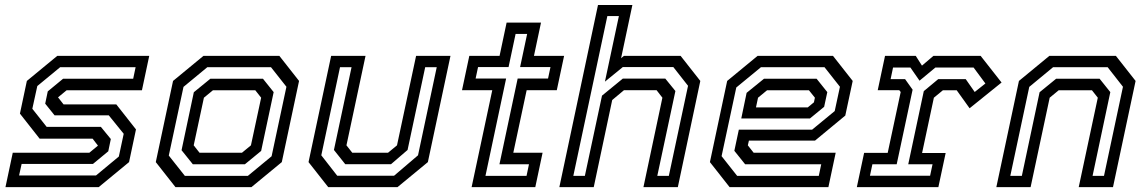

<svg xmlns="http://www.w3.org/2000/svg" viewBox="-20 -770 4712 790"><path d="M2.5 0 32.5 -141.5H347.5L384.5 -172L384 -169.5L361 -199.5H143L62 -302.5L90.5 -437L215.5 -540H594L564 -398.5H254L217 -368L217.5 -371L241.5 -340.5H458.5L539.5 -237.5L511 -103L386 0ZM58.5 -48H375L469 -126L489 -219.5L427.5 -295.5H204.5L166 -343.5L176.5 -394L239.5 -446H528L538 -493.5H227.5L133.5 -416L113 -322.5L172 -248H395L436 -198L425.5 -147.5L362.5 -95.5H69Z M702 0 621 -103 692 -437 817 -540H1129.5L1210.5 -437L1139.5 -103L1014.5 0ZM740.5 -46.5H1000L1097.5 -127L1158.5 -413L1095 -493.5H833L735 -412.5L674.5 -130ZM773.5 -94 727 -152 777.5 -390.5 845.5 -446H1062L1106 -391L1054.5 -149L987.5 -94ZM801 -141.5H975.5L1012.5 -172L1054.5 -368L1030.5 -398.5H856L819 -368L777 -172Z M1330.5 0 1249.5 -103 1342.5 -540H1484L1405.5 -172L1429.5 -141.5H1576.5L1613.5 -172L1692 -540H1833.5L1740.5 -103L1615.5 0ZM1367.5 -47H1601.5L1700 -131L1777 -493.5H1729.5L1657 -153L1589 -94.5H1400.5L1354 -153L1426.5 -493.5H1379L1302 -131Z M1920.5 0 2005.5 -399H1881L1911 -540H2035.5L2064.5 -677H2206L2177 -540H2301L2271 -399H2147L2092 -141.5H2212.5L2182.5 0ZM1977.5 -46.5H2146.5L2156.5 -94H2035L2110 -447H2235L2245 -494H2120L2149 -630.5H2101.5L2072.5 -494H1947L1937 -447H2062.5Z M2281.5 0 2440.5 -749.5H2582L2535.5 -530.5L2547 -540H2780.5L2861.5 -437L2769 0H2627.5L2705.5 -368L2681.5 -399H2547.5L2499 -358.5L2423 0ZM2339 -46.5H2386.5L2457 -376.5L2542.5 -446.5H2717.5L2759 -395.5L2684.5 -46.5H2732L2811 -417L2750.5 -494H2542.5L2469 -434L2526.5 -704H2479Z M3407.5 -540 3488.5 -437 3458 -294.5 3333.5 -191.5H3061.5L3057 -172L3081 -141.5H3418.5L3388.5 0H2982L2901 -103L2972 -437L3097 -540ZM3340 -446 3384 -391 3371 -330.5 3312.5 -282.5H3030L3052 -388L3123.5 -446ZM3372.5 -493.5H3111L3009.5 -410L2949 -127.5L3013 -46.5H3349L3359 -94H3046L3001.5 -149.5L3020 -236.5H3321.5L3414.5 -313L3436 -413ZM3308.5 -398.5H3136L3099 -368L3090.5 -328H3303.5L3329 -349L3333 -368Z M3505.5 0 3535.5 -141H3632.5L3686 -391.5L3680 -399H3591.5L3621.5 -540H3748L3773.5 -500L3820.5 -540H4015L4101 -430.5L3969.5 -324.5L3916.5 -398.5H3859.5L3822.5 -368L3774 -140.5H3871L3841 0ZM3559.5 -47H3807L3817 -94H3717L3781 -395L3840.5 -444.5H3953.5L3990.5 -391.5L4034.5 -426.5L3986 -492H3828.5L3763.5 -438L3726 -492H3654.5L3644.5 -444.5H3704L3735 -401L3669.5 -94H3569.5Z M4079.5 0 4172.5 -437 4297.5 -540H4571.5L4652.5 -437L4559.5 0H4418.5L4497 -368L4473 -398.5H4336L4299 -368L4220.5 0ZM4137 -46.5H4184.5L4257.5 -390.5L4325.5 -446H4504.5L4548.5 -391L4475.5 -46.5H4522.5L4600.5 -413L4537.5 -493.5H4313L4215 -412.5Z"/></svg>

Font: Tourney Thin Medium
Style: Italic
Weight: 500
Italic angle: -12°
Version: Version 1.015